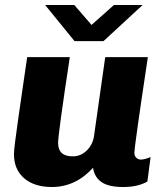

<svg xmlns="http://www.w3.org/2000/svg" viewBox="-20 -740 659 770"><path d="M213 -167Q213 -113 271 -113Q304 -113 328 -136.5Q352 -160 357 -194L402 -511H573Q519 -153 519 -127Q519 -114 527 -107Q535 -100 545 -100Q559 -100 584 -110L571 -12Q533 10 474 10Q416 10 387.5 -9.5Q359 -29 353 -67Q283 10 188 10Q118 10 77 -25Q36 -60 36 -122Q36 -146 53.5 -266.5Q71 -387 75 -415Q78 -439 89 -511H260Q213 -202 213 -167ZM347 -640 437 -720H552L395 -575H279L161 -720H278Z"/></svg>

Font: Chivo ExtraBold Italic
Style: Regular
Weight: 800
Italic angle: -8.05°
Designer: Hector Gatti
Foundry: Omnibus-Type
Version: Version 1.007